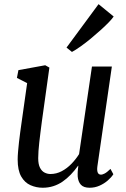

<svg xmlns="http://www.w3.org/2000/svg" viewBox="-20 -872 592 902"><path d="M180.5 10Q150.5 10 123.2 -2Q96 -14 79.5 -43Q63 -72 63 -123Q63 -138 64.8 -159.2Q66.5 -180.5 69.2 -204.2Q72 -228 75 -251Q78 -274 81 -294L107.5 -481.5L59.5 -506L66.5 -542.5L192.5 -565.5L212 -554.5L176.5 -300Q173 -274 170 -249.5Q167 -225 164.5 -203Q162 -181 160.8 -162.5Q159.5 -144 159.5 -129Q159.5 -100 168 -83.8Q176.5 -67.5 189.8 -61Q203 -54.5 217 -54.5Q245 -54.5 270 -67.8Q295 -81 315.8 -102.5Q336.5 -124 351.5 -148L412 -559.5H505.5L437.5 -90.5Q435 -72 439 -61.8Q443 -51.5 455 -51.5Q461 -51.5 471.5 -56.8Q482 -62 499 -78.5L512.5 -53.5Q503 -38.5 486.2 -24Q469.5 -9.5 447.8 0.2Q426 10 401 10Q373 10 360 -4.2Q347 -18.5 345 -43Q344.5 -47.5 344.8 -53.8Q345 -60 345.2 -66.8Q345.5 -73.5 346.5 -80Q347.5 -86.5 348 -93H346.5Q330.5 -70.5 312.5 -51.8Q294.5 -33 274.2 -19Q254 -5 230.5 2.5Q207 10 180.5 10ZM292.5 -648.5 443 -852.5 514 -794.5Q508 -785 491.8 -768Q475.5 -751 453 -730.8Q430.5 -710.5 406 -690.2Q381.5 -670 358.2 -653.5Q335 -637 318 -628Z"/></svg>

Font: Merriweather 24pt SemiCondensed
Style: Italic
Weight: 400
Width: 4
Italic angle: -7.8°
Designer: Eben Sorkin
Foundry: Eben Sorkin
Version: Version 2.101